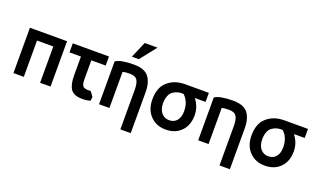

<svg xmlns="http://www.w3.org/2000/svg" viewBox="-96 -1395 3611 2173"><g transform="rotate(20 1709.5 -308.5)"><path d="M514 -533V13H388V-424H192V13H67V-533Z M1000 -38 994 9Q951 22 899 22Q796 22 758.5 -32Q721 -86 721 -197V-424H583V-533H1019V-424H846V-194Q846 -122 874 -106Q901 -90 956 -96Q974 -77 1000 -38Z M1098 13V-503Q1157 -544 1319 -544Q1444 -544 1495.5 -479Q1547 -414 1547 -292V198H1422V-273Q1422 -360 1397.5 -395.5Q1373 -431 1310 -431Q1255 -431 1223 -423V13ZM1347 -620H1263L1347 -815H1501Z M2158 -238Q2158 -118 2088 -46.5Q2018 25 1903 25Q1789 25 1717.5 -49Q1646 -123 1646 -247Q1646 -390 1728.5 -461.5Q1811 -533 1938 -533H2222V-424H2093Q2158 -339 2158 -238ZM2030 -241Q2030 -357 1957 -424H1936Q1909 -424 1884 -416.5Q1859 -409 1832.5 -391.5Q1806 -374 1790.5 -336.5Q1775 -299 1775 -247Q1775 -173 1810.5 -130.5Q1846 -88 1903 -88Q1963 -88 1996.5 -128.5Q2030 -169 2030 -241Z M2292 13V-503Q2351 -544 2513 -544Q2638 -544 2689.5 -479Q2741 -414 2741 -292V198H2616V-273Q2616 -360 2591.5 -395.5Q2567 -431 2504 -431Q2449 -431 2417 -423V13Z M3352 -238Q3352 -118 3282 -46.5Q3212 25 3097 25Q2983 25 2911.5 -49Q2840 -123 2840 -247Q2840 -390 2922.5 -461.5Q3005 -533 3132 -533H3416V-424H3287Q3352 -339 3352 -238ZM3224 -241Q3224 -357 3151 -424H3130Q3103 -424 3078 -416.5Q3053 -409 3026.5 -391.5Q3000 -374 2984.5 -336.5Q2969 -299 2969 -247Q2969 -173 3004.5 -130.5Q3040 -88 3097 -88Q3157 -88 3190.5 -128.5Q3224 -169 3224 -241Z"/></g></svg>

Font: Repo
Style: DemiBold
Weight: 600
Designer: Stefan Peev
Foundry: Context Ltd
Version: Version 001.000